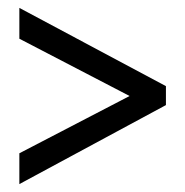

<svg xmlns="http://www.w3.org/2000/svg" viewBox="-20 -598 469 486"><path d="M29 -132V-210L308 -355L29 -500V-578L400 -380V-332Z"/></svg>

Font: Noto Sans Tamil ExtraCondensed
Style: Regular
Weight: 400
Width: 2
Designer: Jelle Bosma - Monotype Design Team
Foundry: Monotype Imaging Inc.
Version: Version 2.004; ttfautohint (v1.8.4.7-5d5b)